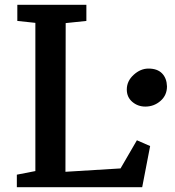

<svg xmlns="http://www.w3.org/2000/svg" viewBox="-20 -778 726 798"><path d="M339 -691 253 -682 252 -64 481 -78 549 -195 604 -171 571 0H50V-52L127 -67V-683L52 -691V-758H339ZM674 -419Q674 -382 647 -358.5Q620 -335 584 -335Q553 -335 530 -354.5Q507 -374 507 -406Q507 -441 535.5 -467Q564 -493 597 -493Q634 -493 653.5 -473Q673 -453 674 -419Z"/></svg>

Font: Martel
Style: Bold
Weight: 700
Designer: Dan Reynolds
Foundry: Dan Reynolds
Version: Version 1.001; ttfautohint (v1.1) -l 5 -r 5 -G 72 -x 0 -D la